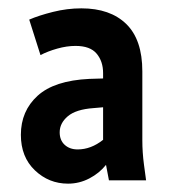

<svg xmlns="http://www.w3.org/2000/svg" viewBox="-20 -721 410 460"><path d="M30 -398Q30 -455 70 -491.5Q110 -528 194 -532L227 -533V-546Q227 -574 211.5 -592.5Q196 -611 161 -611Q140 -611 117 -604.5Q94 -598 77 -589L50 -674Q73 -684 107 -692.5Q141 -701 175 -701Q244 -701 282.5 -663.5Q321 -626 321 -550V-385Q321 -356 325 -326L330 -289H241L234 -326Q218 -306 194 -293.5Q170 -281 143 -281Q97 -281 63.5 -313Q30 -345 30 -398ZM123 -404Q123 -385 135 -374Q147 -363 166 -363Q198 -363 227 -386V-464L204 -462Q162 -459 142.5 -442.5Q123 -426 123 -404Z"/></svg>

Font: Radio Canada Condensed SemiBold
Style: Regular
Weight: 600
Width: 3
Designer: Charles Daoud, Etienne Aubert Bonn, Alexandre Saumier Demers, Jacques Le Bailly
Foundry: Radio-Canada
Version: Version 2.104; ttfautohint (v1.8.4.7-5d5b);gftools[0.9.28.de